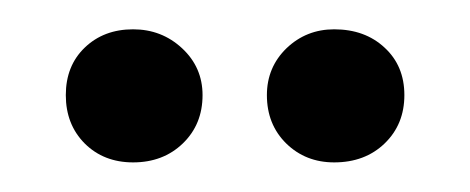

<svg xmlns="http://www.w3.org/2000/svg" viewBox="-20 -687 321 131"><path d="M70.8 -667Q90.3 -667 104.2 -654.1Q118.2 -641.1 118.2 -622.1Q118.2 -602.1 104.7 -589.1Q91.3 -576.2 70.8 -576.2Q50.8 -576.2 37.8 -589.1Q24.9 -602.1 24.9 -622.1Q24.9 -642.1 37.8 -654.5Q50.8 -667 70.8 -667ZM162.1 -622.1Q162.1 -641.1 175.5 -654.1Q189 -667 208 -667Q229 -667 242.4 -654.5Q255.9 -642.1 255.9 -622.1Q255.9 -602.1 242.4 -589.1Q229 -576.2 208 -576.2Q188.5 -576.2 175.3 -589.1Q162.1 -602.1 162.1 -622.1Z"/></svg>

Font: Moniqa Black Heading
Style: Regular
Weight: 900
Designer: Rajesh Rajput
Foundry: Rajesh Rajput
Version: Version 1.000